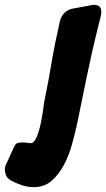

<svg xmlns="http://www.w3.org/2000/svg" viewBox="-94 -773 439 794"><path d="M-48 -26Q-66 -37 -70 -50Q-74 -63 -74 -71Q-74 -83 -68 -95L-37 -163Q-30 -179 -21 -181.5Q-12 -184 -3 -184Q2 -184 8 -183.5Q14 -183 22 -182Q25 -181 33 -181Q46 -181 56 -203Q66 -225 72.5 -253.5Q79 -282 83 -309.5Q87 -337 88 -347Q98 -396 107 -444Q116 -492 124 -541L133 -589L154 -687Q159 -707 174 -721Q189 -735 210 -738L276 -750Q287 -753 295 -753Q325 -753 325 -723Q325 -715 322 -703L309 -651Q297 -603 285.5 -551.5Q274 -500 263.5 -449.5Q253 -399 243.5 -352Q234 -305 226 -266Q217 -224 204 -177Q191 -130 170 -90.5Q149 -51 119 -25Q89 1 45 1Q21 1 -3 -7Q-27 -15 -48 -26Z"/></svg>

Font: Bangerz 2
Style: Regular
Weight: 400
Designer: vernon adams
Foundry: Vernon Adams
Version: Version 2.10;December 28, 2023;FontCreator 13.0.0.2683 64-bi